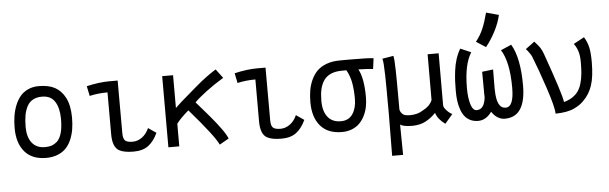

<svg xmlns="http://www.w3.org/2000/svg" viewBox="-55 -943 4250 1339"><g transform="rotate(-5 2070.5 -274.0)"><path d="M235.4 -0.5Q137.7 -1 86.4 -61.3Q35.2 -121.6 35.2 -226.6Q35.2 -271 41.3 -310.3Q47.4 -349.6 61.8 -385.5Q76.2 -421.4 97.9 -447.3Q119.6 -473.1 152.8 -488.5Q186 -503.9 227.5 -503.9Q297.9 -503.9 341.6 -479.7Q385.3 -455.6 411.6 -405.8Q440.4 -350.1 440.4 -265.1Q440.4 -221.2 434.3 -183.8Q428.2 -146.5 413.6 -112.1Q398.9 -77.6 376.2 -53.5Q353.5 -29.3 317.9 -14.9Q282.2 -0.5 236.3 -0.5ZM319.3 -105Q362.8 -146 362.8 -258.8V-267.6Q361.8 -340.8 333.5 -384.8Q305.2 -428.7 244.1 -428.7Q207 -428.7 180.9 -414.6Q154.8 -400.4 140.1 -373Q125.5 -345.7 118.9 -310.8Q112.3 -275.9 112.3 -229Q112.3 -156.7 144 -116.5Q175.8 -76.2 236.3 -76.2Q264.2 -76.7 282.5 -83Q300.8 -89.4 319.3 -105Z M721.2 -494.6H779.8Q779.8 -494.6 780.3 -126.5Q780.3 -85.9 795.4 -73.2Q810.5 -60.5 847.2 -60.5Q882.3 -60.5 913.1 -82.8Q943.8 -105 961.9 -146L1017.6 -107.9Q990.2 -49.3 951.2 -20.3Q912.1 8.8 847.7 8.8Q781.7 8.8 747.6 -9.8Q702.1 -34.7 702.1 -124.5V-418.5Q635.3 -418.5 576.2 -404.8L562 -474.1Q650.4 -494.6 721.2 -494.6Z M1307.6 -295.4Q1313 -289.6 1334.2 -265.1Q1355.5 -240.7 1368.4 -225.6Q1381.3 -210.4 1403.6 -184.3Q1425.8 -158.2 1440.9 -138.7Q1456.1 -119.1 1472.4 -96.9Q1488.8 -74.7 1499.5 -56.4Q1510.3 -38.1 1515.6 -24.4L1450.2 12.7Q1425.3 -45.9 1252.9 -244.6Q1194.8 -194.8 1168 -158.2V0H1091.8V-498H1168V-268.6Q1188 -288.6 1212.2 -309.8Q1236.3 -331.1 1268.1 -357.9Q1299.8 -384.8 1316.9 -399.9Q1361.8 -438.5 1396.2 -463.9Q1430.7 -489.3 1448.2 -500Q1465.8 -510.7 1467.3 -512.2L1514.6 -449.2Q1448.7 -409.7 1391.6 -366.5Q1334.5 -323.2 1307.6 -295.4Z M1756.3 -494.6H1814.9Q1814.9 -494.6 1815.4 -126.5Q1815.4 -85.9 1830.6 -73.2Q1845.7 -60.5 1882.3 -60.5Q1917.5 -60.5 1948.2 -82.8Q1979 -105 1997.1 -146L2052.7 -107.9Q2025.4 -49.3 1986.3 -20.3Q1947.3 8.8 1882.8 8.8Q1816.9 8.8 1782.7 -9.8Q1737.3 -34.7 1737.3 -124.5V-418.5Q1670.4 -418.5 1611.3 -404.8L1597.2 -474.1Q1685.5 -494.6 1756.3 -494.6Z M2375.5 -426.8Q2375.5 -426.8 2364.7 -426.8Q2364.7 -426.8 2344.7 -426.8Q2298.8 -426.8 2266.8 -412.8Q2234.9 -398.9 2216.6 -372.1Q2198.2 -345.2 2190.4 -310.5Q2182.6 -275.9 2182.6 -229Q2182.6 -156.7 2214.4 -116.5Q2246.1 -76.2 2306.6 -76.2Q2361.8 -76.2 2389.4 -117.9Q2417 -159.7 2417 -223.1Q2417 -282.7 2408.7 -332.3Q2400.4 -381.8 2375.5 -426.8ZM2459 -425.8Q2494.6 -360.8 2494.6 -229.5Q2494.6 -193.8 2488.3 -161.4Q2481.9 -128.9 2467.3 -99.4Q2452.6 -69.8 2431.4 -48.1Q2410.2 -26.4 2378.2 -13.4Q2346.2 -0.5 2306.6 -0.5H2305.7Q2208 -1 2156.7 -61.3Q2105.5 -121.6 2105.5 -226.6Q2105.5 -271.5 2112.1 -309.8Q2118.7 -348.1 2135 -383.5Q2151.4 -418.9 2176.5 -443.8Q2201.7 -468.8 2241 -483.6Q2280.3 -498.5 2330.6 -499Q2331.5 -499 2356.7 -499.3Q2381.8 -499.5 2402.8 -499.5Q2541 -499.5 2571.3 -494.1L2561.5 -419.4Q2532.2 -423.8 2459 -425.8Z M3030.3 4.9Q2978 -32.7 2965.3 -77.1Q2930.7 -41.5 2892.6 -21.7Q2854.5 -2 2803.7 -1H2799.3Q2735.8 -1 2715.3 -17.6L2717.8 195.3H2641.1L2643.6 -104.5Q2643.1 -133.8 2643.1 -189Q2643.1 -244.1 2642.8 -284.7Q2642.6 -325.2 2641.6 -369.9Q2640.6 -414.6 2638.4 -444.1Q2636.2 -473.6 2632.3 -485.4L2710.4 -498.5Q2713.4 -485.8 2715.3 -461.7Q2717.3 -437.5 2718 -395.8Q2718.8 -354 2719 -321.3Q2719.2 -288.6 2719.5 -223.4Q2719.7 -158.2 2719.7 -122.1Q2723.6 -100.1 2744.1 -85Q2756.3 -76.2 2795.9 -76.2Q2843.3 -78.1 2873.5 -96.7Q2875 -97.7 2885.3 -103.5Q2895.5 -109.4 2899.4 -111.8Q2903.3 -114.3 2912.4 -121.1Q2921.4 -127.9 2926.5 -133.5Q2931.6 -139.2 2938 -148.4Q2944.3 -157.7 2948.7 -168L2949.2 -488.8H3026.4L3025.9 -125Q3025.9 -109.9 3045.7 -88.6Q3065.4 -67.4 3084.5 -58.6Z M3292.5 -546.4Q3324.7 -585.9 3344.5 -632.8Q3364.3 -679.7 3380.4 -742.7L3468.3 -718.8Q3456.5 -664.6 3426.3 -606.2Q3396 -547.9 3359.4 -502.9ZM3317.4 -334 3395 -343.3Q3394.5 -319.3 3394.3 -272.5Q3394 -225.6 3394 -210.4Q3394.5 -206.5 3394.5 -197.8Q3396 -70.3 3459.5 -70.3Q3516.6 -70.3 3516.6 -205.1Q3516.6 -386.7 3461.4 -472.2L3535.6 -504.4Q3593.3 -407.7 3593.3 -215.3Q3593.3 5.9 3447.8 5.9Q3393.1 5.9 3355.5 -50.8Q3315.9 4.9 3260.3 4.9Q3228.5 4.9 3203.9 -7.8Q3179.2 -20.5 3164.1 -41.3Q3148.9 -62 3139.4 -91.6Q3129.9 -121.1 3126.2 -151.4Q3122.6 -181.6 3122.6 -216.8Q3122.6 -256.3 3124 -286.1Q3125.5 -315.9 3130.6 -357.9Q3135.7 -399.9 3147.9 -438.2Q3160.2 -476.6 3179.2 -508.3L3253.4 -476.1Q3201.7 -395 3201.7 -228.5Q3201.7 -161.1 3215.6 -116Q3229.5 -70.8 3256.8 -70.8Q3310.5 -70.8 3319.3 -156.7Q3318.4 -172.4 3318.4 -179.7Q3318.4 -196.8 3318.1 -251.5Q3317.9 -306.2 3317.4 -334Z M3697.8 -511.7Q3724.1 -483.4 3736.3 -465.1Q3748.5 -446.8 3757.8 -419.9Q3861.8 -128.4 3867.7 -74.2Q3902.8 -83.5 3928.2 -100.6Q3953.6 -117.7 3969 -140.1Q3984.4 -162.6 3993.4 -195.1Q4002.4 -227.5 4005.6 -261.2Q4008.8 -294.9 4008.8 -341.3Q4008.8 -383.8 4000 -414.3Q3991.2 -444.8 3971.2 -471.7L4045.9 -512.2Q4067.4 -477.5 4076.2 -439.2Q4085 -400.9 4085 -335.9Q4085 -232.9 4064.7 -171.9Q4044.4 -110.8 3999.5 -67.4Q3984.9 -53.2 3970.7 -43.5Q3956.5 -33.7 3933.3 -22.5Q3910.2 -11.2 3877 -5.1Q3843.8 1 3802.2 1.5Q3802.2 -43 3755.9 -182.1Q3709.5 -321.3 3673.8 -409.7Q3670.9 -417.5 3657.5 -436.8Q3644 -456.1 3634.8 -464.8Z"/></g></svg>

Font: FantasqueSansM Nerd Font
Style: Regular
Weight: 400
Monospace: yes
Designer: Jany Belluz
Version: Version 1.8.0 ; ttfautohint (v1.8.2);Nerd Fonts 3.4.0